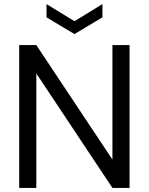

<svg xmlns="http://www.w3.org/2000/svg" viewBox="-20 -921 729 941"><path d="M74 0V-700H158L531 -139V-700H615V0H531L158 -561V0ZM345 -754 208 -836V-901L345 -817L482 -901V-836Z"/></svg>

Font: DM Sans 24pt
Style: Regular
Weight: 400
Designer: Colophon Foundry, Jonny Pinhorn
Foundry: Colophon Foundry
Version: Version 4.004;gftools[0.9.30]